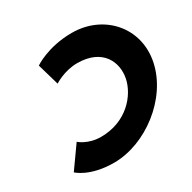

<svg xmlns="http://www.w3.org/2000/svg" viewBox="-183 -1026 1231 1228"><g transform="rotate(-30 432.5 -412.5)"><path d="M430.7 -655C619.7 -655 675 -523 651.6 -412C628.5 -302 517.7 -170 328.7 -170C232.7 -170 177.5 -221 177.5 -221L63.8 -61C63.8 -61 139.8 15 318.8 15C552.8 15 806.2 -177 856.1 -414C905.7 -650 731.6 -840 498.6 -840C319.6 -840 211.6 -764 211.6 -764L258 -604C258 -604 334.7 -655 430.7 -655Z"/></g></svg>

Font: Hussar
Style: BdOblTwo
Weight: 700
Foundry: Cannot Into Space Fonts
Version: Version 2.00